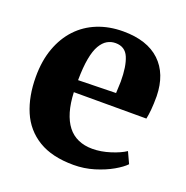

<svg xmlns="http://www.w3.org/2000/svg" viewBox="-106 -652 737 761"><g transform="rotate(20 262.0 -271.5)"><path d="M282.5 11.5Q192 11.5 134.5 -23.5Q77 -58.5 50.2 -121.2Q23.5 -184 23.5 -266.5Q23.5 -334 42.8 -387Q62 -440 97 -477.2Q132 -514.5 180.8 -534Q229.5 -553.5 288.5 -553.5Q389.5 -553.5 443.8 -502.2Q498 -451 500 -357.5Q500 -324 497.8 -300Q495.5 -276 492 -260H186Q188 -213.5 198.2 -178.8Q208.5 -144 226.5 -120.8Q244.5 -97.5 270.8 -85.8Q297 -74 331 -74Q367.5 -74 406.5 -86.5Q445.5 -99 467.5 -114L489.5 -66.5Q474.5 -50.5 442.8 -32.2Q411 -14 369.2 -1.2Q327.5 11.5 282.5 11.5ZM185.5 -310.5 344.5 -314Q345 -326 345.5 -338Q346 -350 346.5 -362.5Q346.5 -427 331.2 -463.2Q316 -499.5 275.5 -499.5Q256.5 -499.5 240.5 -490.2Q224.5 -481 212 -459.8Q199.5 -438.5 192.8 -402Q186 -365.5 185.5 -310.5Z"/></g></svg>

Font: Merriweather 60pt ExtraBold
Style: Regular
Weight: 800
Version: Version 2.100